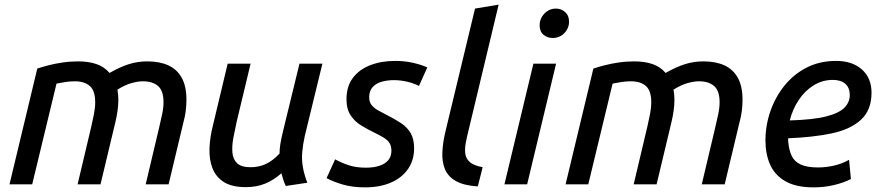

<svg xmlns="http://www.w3.org/2000/svg" viewBox="-20 -796 3799 829"><path d="M21 0 141 -500Q162 -507 189 -514Q216 -521 249 -526Q282 -531 318 -531Q362 -531 396 -519.5Q430 -508 453 -481Q498 -507 536.5 -519Q575 -531 616 -531Q669 -531 706.5 -514Q744 -497 764.5 -460.5Q785 -424 785 -365Q785 -342 782 -317.5Q779 -293 772 -268L708 0H609L668 -249Q674 -275 680 -302.5Q686 -330 686 -355Q686 -404 662.5 -424.5Q639 -445 597 -445Q576 -445 548.5 -437.5Q521 -430 487 -409Q489 -398 490 -387Q491 -376 491 -365Q491 -342 487.5 -317.5Q484 -293 478 -268L414 0H315L374 -249Q380 -275 385.5 -302.5Q391 -330 391 -355Q391 -404 368 -424.5Q345 -445 303 -445Q283 -445 263 -442Q243 -439 224 -435L119 0Z M1042 12Q981 12 946.5 -10Q912 -32 897.5 -69.5Q883 -107 884.5 -154.5Q886 -202 899 -253L963 -521H1062L1002 -271Q994 -235 987.5 -200.5Q981 -166 983.5 -137Q986 -108 1004 -91Q1022 -74 1062 -74Q1099 -74 1129 -88.5Q1159 -103 1187 -133Q1187 -151 1190 -171Q1193 -191 1198 -212Q1203 -233 1207 -250L1273 -521H1372L1296 -209Q1288 -173 1285 -139.5Q1282 -106 1288 -73Q1294 -40 1307 -7L1214 7Q1208 -5 1203.5 -19Q1199 -33 1195 -48Q1163 -19 1125.5 -3.5Q1088 12 1042 12Z M1556 13Q1501 13 1459 0.5Q1417 -12 1390 -27L1427 -108Q1456 -92 1487.5 -82Q1519 -72 1560 -72Q1594 -72 1619 -80.5Q1644 -89 1657 -105Q1670 -121 1670 -145Q1670 -165 1662 -178Q1654 -191 1637 -201.5Q1620 -212 1597 -223Q1568 -237 1540 -254Q1512 -271 1494 -298Q1476 -325 1476 -367Q1476 -423 1503.5 -459.5Q1531 -496 1578.5 -514.5Q1626 -533 1686 -533Q1727 -533 1762.5 -525Q1798 -517 1825 -505L1789 -425Q1768 -436 1739 -443Q1710 -450 1680 -450Q1654 -450 1629.5 -443.5Q1605 -437 1589.5 -420.5Q1574 -404 1574 -376Q1574 -356 1584 -343Q1594 -330 1611.5 -320Q1629 -310 1649 -300Q1685 -282 1712 -264Q1739 -246 1753.5 -220.5Q1768 -195 1768 -156Q1768 -104 1741.5 -66Q1715 -28 1667.5 -7.5Q1620 13 1556 13Z M2043 9Q1982 5 1948 -14.5Q1914 -34 1901 -66Q1888 -98 1890 -139.5Q1892 -181 1903 -227L2031 -759L2133 -776L2003 -233Q1995 -202 1990.5 -176Q1986 -150 1989.5 -129.5Q1993 -109 2010 -95Q2027 -81 2064 -74Z M2158 0 2283 -521H2381L2256 0ZM2367 -632Q2343 -632 2326.5 -646Q2310 -660 2310 -687Q2310 -708 2320.5 -724.5Q2331 -741 2346.5 -750Q2362 -759 2380 -759Q2403 -759 2420 -744Q2437 -729 2437 -702Q2437 -682 2426.5 -665.5Q2416 -649 2400.5 -640.5Q2385 -632 2367 -632Z M2422 0 2542 -500Q2563 -507 2590 -514Q2617 -521 2650 -526Q2683 -531 2719 -531Q2763 -531 2797 -519.5Q2831 -508 2854 -481Q2899 -507 2937.5 -519Q2976 -531 3017 -531Q3070 -531 3107.5 -514Q3145 -497 3165.5 -460.5Q3186 -424 3186 -365Q3186 -342 3183 -317.5Q3180 -293 3173 -268L3109 0H3010L3069 -249Q3075 -275 3081 -302.5Q3087 -330 3087 -355Q3087 -404 3063.5 -424.5Q3040 -445 2998 -445Q2977 -445 2949.5 -437.5Q2922 -430 2888 -409Q2890 -398 2891 -387Q2892 -376 2892 -365Q2892 -342 2888.5 -317.5Q2885 -293 2879 -268L2815 0H2716L2775 -249Q2781 -275 2786.5 -302.5Q2792 -330 2792 -355Q2792 -404 2769 -424.5Q2746 -445 2704 -445Q2684 -445 2664 -442Q2644 -439 2625 -435L2520 0Z M3493 13Q3417 13 3371 -13.5Q3325 -40 3305 -85.5Q3285 -131 3285 -189Q3285 -254 3306 -315Q3327 -376 3366.5 -425.5Q3406 -475 3462.5 -504Q3519 -533 3590 -533Q3660 -533 3701.5 -496Q3743 -459 3743 -395Q3743 -321 3697.5 -279Q3652 -237 3570.5 -220Q3489 -203 3383 -199Q3383 -196 3383 -193Q3383 -190 3383 -188Q3386 -149 3398 -123.5Q3410 -98 3437.5 -85.5Q3465 -73 3512 -73Q3546 -73 3581 -81Q3616 -89 3646 -106L3654 -23Q3623 -7 3581 3Q3539 13 3493 13ZM3390 -276Q3492 -279 3548 -293.5Q3604 -308 3626.5 -331.5Q3649 -355 3649 -385Q3649 -418 3629.5 -434.5Q3610 -451 3576 -451Q3531 -451 3493 -427.5Q3455 -404 3428.5 -364Q3402 -324 3390 -276Z"/></svg>

Font: Ubuntu Sans Medium
Style: Italic
Weight: 500
Italic angle: -13.5°
Designer: Dalton Maag Ltd
Foundry: Dalton Maag Ltd
Version: Version 1.006